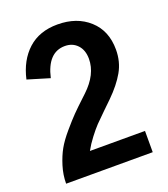

<svg xmlns="http://www.w3.org/2000/svg" viewBox="-145 -907 886 1011"><g transform="rotate(-20 298.0 -402.0)"><path d="M42 -586.9Q64.5 -687.5 128.4 -745.6Q192.4 -803.7 293.9 -803.7Q402.3 -803.7 470.7 -741.7Q539.1 -679.7 539.1 -574.2Q539.1 -505.9 507.8 -451.2Q476.6 -396.5 418.9 -339.8Q405.3 -326.2 369.6 -292Q334 -257.8 314.9 -237.8Q295.9 -217.8 270.5 -184.6Q245.1 -151.4 227.5 -119.1H536.1V0H50.8Q50.8 -48.8 65.9 -97.7Q81.1 -146.5 101.1 -182.1Q121.1 -217.8 158.2 -261.2Q195.3 -304.7 220.2 -330.1Q245.1 -355.5 289.1 -396.5Q299.8 -407.2 305.7 -412.1Q388.7 -490.2 388.7 -577.1Q388.7 -626 361.8 -654.8Q335 -683.6 292 -683.6Q195.3 -683.6 165 -549.8Z"/></g></svg>

Font: Gothic A1 ExtraBold
Style: Regular
Weight: 800
Designer: HanYang I&C Co.,Ltd.
Foundry: HanYang I&C Co.,Ltd.
Version: Version 2.50